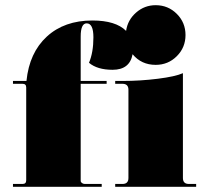

<svg xmlns="http://www.w3.org/2000/svg" viewBox="-20 -720 798 740"><path d="M30 0V-11H67Q81 -11 81 -25V-383Q81 -397 67 -397H30V-408H82Q93 -517 160.5 -579Q228 -641 336 -641Q426 -641 466 -601Q472 -643 504.5 -671.5Q537 -700 580 -700Q628 -700 661.5 -666.5Q695 -633 695 -585Q695 -537 661.5 -503.5Q628 -470 580 -470Q525 -470 491 -511Q480 -451 414 -451Q355 -451 323 -478Q340 -518 340 -576Q340 -630 314 -630Q291 -630 291 -579V-408H391V-397H291V-23Q291 -18 296 -14.5Q301 -11 307 -11H372V0ZM424 0V-11H452Q475 -11 475 -34V-374Q475 -397 452 -397H424V-408H452Q521 -408 588.5 -416.5Q656 -425 685 -438V-34Q685 -11 708 -11H736V0Z"/></svg>

Font: Arapey Black-Display
Style: Regular
Weight: 900
Designer: Eduardo Rodriguez Tunni
Foundry: Eduardo Rodriguez Tunni
Version: Version 4.000